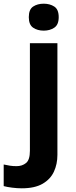

<svg xmlns="http://www.w3.org/2000/svg" viewBox="-84 -780 409 1040"><path d="M34 240Q9 240 -18.5 236.5Q-46 233 -64 228V111Q-46 115 -30 117.5Q-14 120 6 120Q36 120 57 103Q78 86 78 37V-546H227V59Q227 109 208 150Q189 191 146.5 215.5Q104 240 34 240ZM72 -687Q72 -729 95.5 -744.5Q119 -760 153 -760Q186 -760 210 -744.5Q234 -729 234 -687Q234 -646 210 -630Q186 -614 153 -614Q119 -614 95.5 -630Q72 -646 72 -687Z"/></svg>

Font: Noto Sans Sinhala
Style: Regular
Weight: 400
Designer: Jelle Bosma - Monotype Design Team
Foundry: Monotype Imaging Inc.
Version: Version 2.006